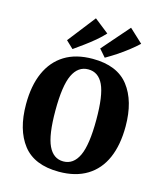

<svg xmlns="http://www.w3.org/2000/svg" viewBox="-117 -870 816 966"><g transform="rotate(15 290.5 -387.0)"><path d="M281 10Q153 10 93.5 -66.5Q34 -143 34 -276Q34 -373 64.5 -441.5Q95 -510 154 -546.5Q213 -583 300 -583Q428 -583 487.5 -506Q547 -429 547 -297Q547 -200 517 -131.5Q487 -63 427.5 -26.5Q368 10 281 10ZM292 -526Q239 -526 212 -469.5Q185 -413 185 -283Q185 -156 211 -101Q237 -46 289 -46Q342 -46 369 -103.5Q396 -161 396 -292Q396 -418 370.5 -472Q345 -526 292 -526ZM150 -640 262 -784 337 -725Q318 -704 292.5 -682.5Q267 -661 239.5 -641Q212 -621 188 -604ZM322 -643 445 -784 515 -719Q495 -700 467.5 -678.5Q440 -657 411 -638Q382 -619 356 -604Z"/></g></svg>

Font: Yrsa
Style: Regular
Weight: 400
Designer: Anna Giedrys (Yrsa+Rasa design), David Brezina (Yrsa art-direction, Rasa art-direction, design)
Foundry: Rosetta Type Foundry
Version: Version 2.004